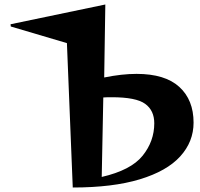

<svg xmlns="http://www.w3.org/2000/svg" viewBox="-20 -822 891 855"><path d="M278 -630 28 -704 27 -714 449 -802 444 -477Q523 -493 588 -493Q715 -493 778.5 -435Q842 -377 842 -276Q842 -191 782.5 -125.5Q723 -60 602.5 -23.5Q482 13 304 13ZM667 -273Q667 -330 626.5 -359.5Q586 -389 478 -389Q453 -389 440 -388L433 -34Q563 -64 615 -128.5Q667 -193 667 -273Z"/></svg>

Font: Tiejili SC
Style: Regular
Weight: 400
Designer: Buernia
Foundry: Ershou Xiaoxi Press
Version: Version 1.100